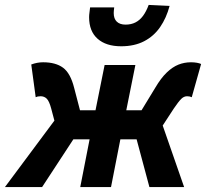

<svg xmlns="http://www.w3.org/2000/svg" viewBox="-65 -760 837 780"><path d="M-45 0 156 -270 143 -319Q135 -349 125 -359Q115 -369 100 -369Q93 -369 88.5 -368Q84 -367 80 -365L62 -498Q86 -507 110 -507Q161 -507 191 -485Q221 -463 236 -404L260 -312H323L360 -496H485L448 -312H510L566 -404Q589 -443 612.5 -465.5Q636 -488 660 -497.5Q684 -507 711 -507Q724 -507 735 -505Q746 -503 752 -500L714 -365Q710 -367 705.5 -368Q701 -369 695 -369Q682 -369 671 -358Q660 -347 641 -319L596 -250L683 0H542L490 -194H424L386 0H261L299 -194H233L106 0ZM427 -572Q366 -572 331.5 -602.5Q297 -633 297 -690Q297 -699 298.5 -709.5Q300 -720 301 -730H399Q398 -722 397.5 -717Q397 -712 397 -707Q397 -684 409.5 -672Q422 -660 445 -660Q468 -660 485.5 -669Q503 -678 516 -695.5Q529 -713 539 -740L624 -736Q611 -687 585.5 -650Q560 -613 520.5 -592.5Q481 -572 427 -572Z"/></svg>

Font: Source Sans 3
Style: Bold Italic
Weight: 700
Italic angle: -11°
Designer: Paul D. Hunt
Foundry: Adobe
Version: Version 3.052;hotconv 1.1.0;makeotfexe 2.6.0